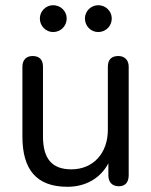

<svg xmlns="http://www.w3.org/2000/svg" viewBox="-20 -708 580 737"><path d="M239 9C308 9 365 -23 396 -81V-35C396 -8 411 7 437 7C460 7 474 -8 474 -35V-452C474 -479 457 -493 434 -493C408 -493 394 -479 394 -452V-210C394 -119 337 -58 254 -58C179 -58 145 -99 145 -185V-452C145 -479 131 -493 105 -493C82 -493 66 -479 66 -452V-184C66 -57 120 9 239 9ZM184 -585C213 -585 236 -608 236 -637C236 -665 213 -688 184 -688C156 -688 133 -665 133 -637C133 -608 156 -585 184 -585ZM357 -585C386 -585 409 -608 409 -637C409 -665 386 -688 357 -688C329 -688 306 -665 306 -637C306 -608 329 -585 357 -585Z"/></svg>

Font: SN Pro Book
Style: Regular
Weight: 350
Designer: Tobias Whetton
Foundry: Supernotes
Version: Version 1.003;Glyphs 3.3 (3324)